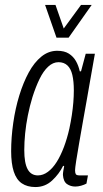

<svg xmlns="http://www.w3.org/2000/svg" viewBox="-20 -743 414 775"><path d="M123 12Q90 12 68 -3Q46 -18 35.5 -50.5Q25 -83 25 -133Q25 -188 33.5 -247Q42 -306 58 -358Q74 -410 96 -450.5Q118 -491 147 -514.5Q176 -538 211 -538Q240 -538 258 -526.5Q276 -515 286.5 -496.5Q297 -478 302 -455H307L326 -526H363L342 -407Q338 -382 330.5 -341Q323 -300 315 -254Q307 -208 299.5 -165.5Q292 -123 287.5 -93.5Q283 -64 283 -56Q283 -45 286 -40Q289 -35 302 -35H335L329 -2Q320 3 307.5 6.5Q295 10 284 10Q265 10 250.5 0Q236 -10 234 -37Q234 -44 235.5 -53Q237 -62 239 -72L235 -74Q219 -41 190.5 -14.5Q162 12 123 12ZM133 -35Q154 -35 173.5 -49.5Q193 -64 209 -89.5Q225 -115 238 -149.5Q251 -184 260 -224Q266 -252 270 -278.5Q274 -305 276 -330Q278 -355 278 -378Q278 -415 272 -440.5Q266 -466 252 -479Q238 -492 216 -492Q194 -492 174.5 -474Q155 -456 139.5 -424Q124 -392 111 -351Q100 -315 92.5 -277.5Q85 -240 81.5 -204.5Q78 -169 78 -137Q78 -85 91.5 -60Q105 -35 133 -35ZM350 -723 257 -591H208L162 -723H204L246 -603H219L307 -723Z"/></svg>

Font: Archivo ExtraCondensed ExtraLight
Style: Italic
Weight: 250
Width: 2
Italic angle: -10°
Designer: Hector Gatti
Foundry: Omnibus-Type
Version: Version 2.001